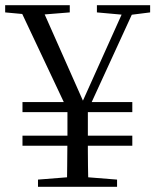

<svg xmlns="http://www.w3.org/2000/svg" viewBox="-25 -723 601 743"><path d="M300 -263 253 -262 45 -703H132L305 -313H288L293 -327L462 -703H502ZM103 -665 -5 -675V-703H245V-675L121 -665ZM261 -39H290L428 -28V0H122V-28ZM236 -193V-317H315V-193Q315 -165 315 -139Q315 -113 315.5 -80.5Q316 -48 317 0H234Q235 -48 235 -80.5Q235 -113 235.5 -139Q236 -165 236 -193ZM461 -665 350 -675V-703H556V-675L477 -665ZM62 -159V-198H487V-159ZM62 -289V-328H487V-289Z"/></svg>

Font: Noto Serif SC
Style: Regular
Weight: 400
Designer: Ryoko NISHIZUKA 西塚涼子 (kana & ideographs); Frank Grießhammer (Latin, Greek & Cyrillic); Wenlong ZHANG 张文龙 (bopomofo); San
Foundry: Adobe
Version: Version 2.002-H1;hotconv 1.1.0;makeotfexe 2.6.0